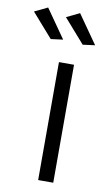

<svg xmlns="http://www.w3.org/2000/svg" viewBox="-134 -795 482 840"><g transform="rotate(10 107.0 -375.5)"><path d="M98 -524H165V0H98ZM10 -751 99 -624 45 -617 -48 -723ZM152 -751 241 -624 187 -617 94 -723Z"/></g></svg>

Font: Gontserrat Light
Style: Regular
Weight: 300
Designer: Julieta Ulanovsky
Foundry: Julieta Ulanovsky
Version: Version 6.001